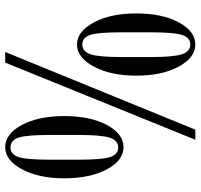

<svg xmlns="http://www.w3.org/2000/svg" viewBox="-36 -710 755 722"><g transform="rotate(90 341.0 -348.5)"><path d="M101 -429Q101 -339 111 -310Q121 -281 147 -281Q173 -281 183.5 -311.5Q194 -342 194 -429V-538Q194 -625 183.5 -656Q173 -687 147 -687Q121 -687 111 -656.5Q101 -626 101 -538ZM147 -261Q98 -261 64 -324Q30 -387 30 -484Q30 -581 63.5 -643.5Q97 -706 147 -706Q196 -706 230 -643.5Q264 -581 264 -484Q264 -388 230 -324.5Q196 -261 147 -261ZM487 -159Q487 -71 497 -41Q507 -11 534 -11Q560 -11 570 -41Q580 -71 580 -159V-268Q580 -356 570 -386Q560 -416 534 -416Q508 -416 497.5 -385Q487 -354 487 -268ZM175 9 467 -706H505L215 9ZM533 9Q483 9 449.5 -53.5Q416 -116 416 -213Q416 -311 449.5 -373.5Q483 -436 533 -436Q583 -436 616.5 -373Q650 -310 650 -213Q650 -117 616 -54Q582 9 533 9Z"/></g></svg>

Font: Augsburger Schrift CAT
Style: Regular
Weight: 400
Designer: Peter Wiegel nach Roos&Junge Offenbach
Foundry: CAT-Fonts, Peter Wiegel
Version: Version 1.000